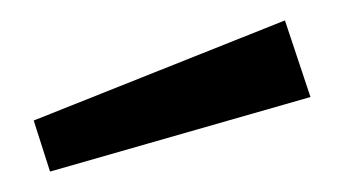

<svg xmlns="http://www.w3.org/2000/svg" viewBox="-20 -753 339 188"><path d="M259 -733 13 -635 29 -585 284 -658Z"/></svg>

Font: United Sans Medium
Style: Regular
Weight: 500
Designer: Pablo Impallari, Rodrigo Fuenzalida (Modified by Dan O. Williams)
Version: Version 1.000;PS 001.000;hotconv 1.0.88;makeotf.lib2.5.64775